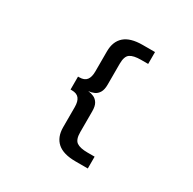

<svg xmlns="http://www.w3.org/2000/svg" viewBox="-217 -1039 1498 1491"><g transform="rotate(30 532.0 -294.0)"><path d="M645 227.5Q535.5 227.5 482.5 180.8Q429.5 134 429.5 45.5V-135Q429.5 -185.5 409.5 -211Q389.5 -236.5 344.5 -236.5H333V-352.5H344.5Q389.5 -352.5 409.5 -378Q429.5 -403.5 429.5 -454V-634.5Q429.5 -723 482.5 -769.8Q535.5 -816.5 645 -816.5H755.5V-710H692Q625 -710 594.2 -688.8Q563.5 -667.5 563.5 -601V-414.5Q563.5 -368 548 -342.8Q532.5 -317.5 508.5 -307.2Q484.5 -297 458 -294.5Q484.5 -292 508.5 -281.5Q532.5 -271 548 -246Q563.5 -221 563.5 -174V12.5Q563.5 79 594.2 100.2Q625 121.5 692 121.5H755.5V227.5Z"/></g></svg>

Font: Trispace Expanded SemiBold
Style: Regular
Weight: 600
Width: 7
Designer: Tyler Finck
Foundry: Etcetera Type Company
Version: Version 1.210; ttfautohint (v1.8.3)